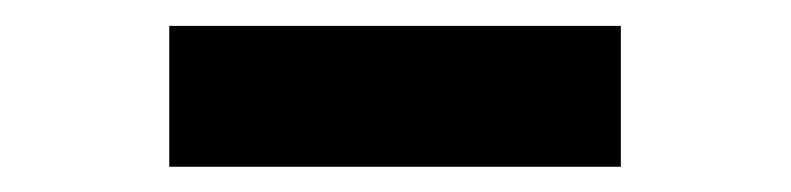

<svg xmlns="http://www.w3.org/2000/svg" viewBox="-20 -786 626 152"><path d="M114 -654V-765.5H471.5V-654Z"/></svg>

Font: Encode Sans Semi Condensed ExBd
Style: Regular
Weight: 800
Width: 4
Designer: Multiple Designers
Foundry: Impallari Type
Version: Version 2.000